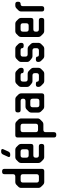

<svg xmlns="http://www.w3.org/2000/svg" viewBox="1128 -1894 980 3276"><g transform="rotate(-90 1618.0 -256.0)"><path d="M103 -11Q123 9 152 9H335Q375 9 375 -31V-670Q375 -710 335 -710H324Q284 -710 284 -670V-525Q284 -485 244 -485H152Q122 -485 102 -465L70 -433Q50 -413 50 -384V-93Q50 -64 70 -44ZM141 -122V-354Q141 -394 181 -394H244Q284 -394 284 -354V-122Q284 -82 244 -82H181Q141 -82 141 -122Z M527 -13Q548 8 576 8H760Q800 8 800 -32V-43Q800 -83 760 -83H606Q566 -83 566 -123V-137Q566 -177 606 -177H760Q800 -177 800 -217V-384Q800 -413 780 -433L748 -465Q728 -485 699 -485H576Q547 -485 527 -465L495 -433Q475 -413 475 -384V-94Q475 -65 495 -45ZM566 -297V-355Q566 -395 606 -395H669Q709 -395 709 -355V-297Q709 -257 669 -257H606Q566 -257 566 -297ZM604 -572H625Q642 -572 653.5 -581.5Q665 -591 671 -605L711 -693Q717 -707 709.5 -716.5Q702 -726 686 -726H665Q648 -726 636.5 -716.5Q625 -707 619 -693L579 -605Q573 -591 580.5 -581.5Q588 -572 604 -572Z M950 214H961Q1001 214 1001 174V34Q1001 -6 1041 -6H1134Q1163 -6 1183 -26L1215 -58Q1237 -80 1235 -108V-384Q1235 -413 1215 -433L1183 -465Q1163 -485 1134 -485H950Q910 -485 910 -445V174Q910 214 950 214ZM1001 -137V-355Q1001 -395 1041 -395H1105Q1145 -395 1145 -355V-137Q1145 -97 1105 -97H1041Q1001 -97 1001 -137Z M1388 -12Q1408 8 1437 8H1623Q1663 8 1663 -32V-383Q1663 -412 1643 -432L1610 -465Q1590 -485 1561 -485H1378Q1338 -485 1338 -445V-434Q1338 -394 1378 -394H1532Q1572 -394 1572 -354V-351Q1572 -311 1532 -311H1437Q1408 -311 1388 -291L1356 -259Q1335 -238 1335 -210V-94Q1335 -65 1355 -45ZM1426 -114V-189Q1426 -229 1466 -229H1532Q1572 -229 1572 -189V-114Q1572 -74 1532 -74H1466Q1426 -74 1426 -114Z M1826 -11Q1846 9 1875 9H1997Q2026 9 2046 -11L2079 -44Q2099 -64 2099 -93V-172Q2099 -201 2079 -221L2046 -254Q2026 -274 1997 -274H1904Q1864 -274 1864 -314V-355Q1864 -395 1904 -395H1968Q2008 -395 2008 -369Q2008 -342 2048 -342H2059Q2099 -342 2099 -382V-384Q2099 -413 2079 -433L2047 -465Q2027 -485 1997 -485H1875Q1846 -485 1826 -465L1794 -433Q1773 -412 1773 -384V-286Q1773 -255 1795 -237L1825 -211Q1837 -201 1848 -196.5Q1859 -192 1874 -192H1968Q2008 -192 2008 -152V-122Q2008 -82 1968 -82H1904Q1864 -82 1864 -108Q1864 -134 1824 -134H1813Q1773 -134 1773 -94V-93Q1773 -64 1793 -44Z M2252 -11Q2272 9 2301 9H2423Q2452 9 2472 -11L2505 -44Q2525 -64 2525 -93V-172Q2525 -201 2505 -221L2472 -254Q2452 -274 2423 -274H2330Q2290 -274 2290 -314V-355Q2290 -395 2330 -395H2394Q2434 -395 2434 -369Q2434 -342 2474 -342H2485Q2525 -342 2525 -382V-384Q2525 -413 2505 -433L2473 -465Q2453 -485 2423 -485H2301Q2272 -485 2252 -465L2220 -433Q2199 -412 2199 -384V-286Q2199 -255 2221 -237L2251 -211Q2263 -201 2274 -196.5Q2285 -192 2300 -192H2394Q2434 -192 2434 -152V-122Q2434 -82 2394 -82H2330Q2290 -82 2290 -108Q2290 -134 2250 -134H2239Q2199 -134 2199 -94V-93Q2199 -64 2219 -44Z M2677 -13Q2698 8 2726 8H2910Q2950 8 2950 -32V-43Q2950 -83 2910 -83H2756Q2716 -83 2716 -123V-137Q2716 -177 2756 -177H2910Q2950 -177 2950 -217V-384Q2950 -413 2930 -433L2898 -465Q2878 -485 2849 -485H2726Q2697 -485 2677 -465L2645 -433Q2625 -413 2625 -384V-94Q2625 -65 2645 -45ZM2716 -297V-355Q2716 -395 2756 -395H2819Q2859 -395 2859 -355V-297Q2859 -257 2819 -257H2756Q2716 -257 2716 -297Z M3100 8H3111Q3151 8 3151 -32V-354Q3151 -394 3186 -394Q3226 -394 3226 -434V-445Q3226 -485 3186 -485H3162Q3133 -485 3113 -465L3080 -432Q3060 -412 3060 -383V-32Q3060 8 3100 8Z"/></g></svg>

Font: WD-XL Lubrifont TC
Style: Regular
Weight: 400
Designer: [WD-XL Lubrifont] Copyright 2020-2022 (c) NightFurySL2001, Skr-ZERO; [ZCOOL QingKe HuangYou] Copyright 2018-2022 (c) The
Version: Version 2.001;hotconv 1.1.1;makeotfexe 2.6.0